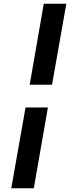

<svg xmlns="http://www.w3.org/2000/svg" viewBox="-20 -892 378 1022"><path d="M257 -441H138L213 -872H333ZM160 110H40L116 -320H235Z"/></svg>

Font: Open Sauce One ExtraBold Italic
Style: Regular
Weight: 800
Italic angle: -10°
Designer: Alfredo Marco Pradil
Foundry: Creative Sauce Fz LLC
Version: Version 1.477